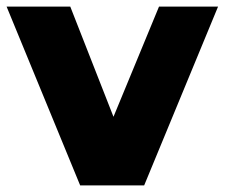

<svg xmlns="http://www.w3.org/2000/svg" viewBox="-31 -562 681 582"><path d="M630 -542H451L313 -208L182 -542H-11L212 0H406Z"/></svg>

Font: Montserrat-Alt1 ExtBd
Style: Regular
Weight: 800
Designer: Differentunic
Foundry: Differentunic
Version: Version 7.222